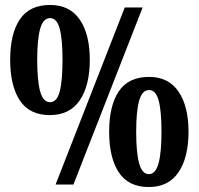

<svg xmlns="http://www.w3.org/2000/svg" viewBox="-20 -744 801 774"><path d="M21 -503Q21 -608 60 -666Q99 -724 182 -724Q261 -724 301.5 -665Q342 -606 342 -503Q342 -399 301.5 -339.5Q261 -280 181 -280Q99 -280 60 -339Q21 -398 21 -503ZM483 -714H555L276 0H204ZM232 -503Q232 -587 220.5 -629Q209 -671 182 -671Q154 -671 142 -628.5Q130 -586 130 -503Q130 -418 142 -375Q154 -332 182 -332Q209 -332 220.5 -374.5Q232 -417 232 -503ZM420 -213Q420 -318 459 -376Q498 -434 581 -434Q659 -434 699.5 -375Q740 -316 740 -213Q740 -109 699.5 -49.5Q659 10 580 10Q498 10 459 -49Q420 -108 420 -213ZM631 -213Q631 -297 619.5 -339Q608 -381 581 -381Q553 -381 541 -338.5Q529 -296 529 -213Q529 -128 541 -85Q553 -42 580 -42Q607 -42 619 -85Q631 -128 631 -213Z"/></svg>

Font: Noto Serif CondBlack
Style: Regular
Weight: 900
Width: 3
Designer: Monotype Design Team
Foundry: Monotype Imaging Inc.
Version: Version 1.001